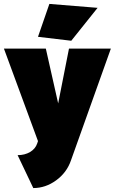

<svg xmlns="http://www.w3.org/2000/svg" viewBox="-22 -748 586 980"><path d="M67.9 43.9Q104.5 43.9 131.6 27.8Q158.7 11.7 168 -16.1L171.9 -27.8L-2 -500H211.9L274.9 -220.2L330.1 -500H543.9L339.8 71.8Q318.4 133.3 264.4 172.6Q210.4 211.9 147.9 211.9ZM171.9 -560.1 230 -728 476.1 -708 341.8 -540Z"/></svg>

Font: Apfel Grotezk Satt
Style: Regular
Weight: 900
Designer: Luigi Gorlero
Foundry: © 2023, Luigi Gorlero & Collletttivo
Version: Version 2.000;Glyphs 3.2 (3217)